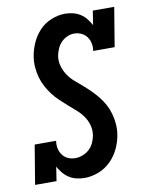

<svg xmlns="http://www.w3.org/2000/svg" viewBox="-85 -804 671 873"><g transform="rotate(-10 251.0 -367.5)"><path d="M235 8Q216 8 197.5 3.5Q179 -1 163.5 -11Q148 -21 136.5 -35Q125 -49 116 -65L106 0H7L37 -181H136Q133 -163 136.5 -146Q140 -129 150 -115.5Q160 -102 175.5 -95Q191 -88 209 -88Q225 -88 242.5 -94.5Q260 -101 273.5 -113.5Q287 -126 294.5 -142.5Q302 -159 305 -175Q309 -201 302.5 -224Q296 -247 282.5 -266Q269 -285 251.5 -300Q234 -315 216.5 -330.5Q199 -346 182 -362Q165 -378 151 -396.5Q137 -415 126 -435.5Q115 -456 108.5 -478.5Q102 -501 100 -526Q98 -551 102 -576Q107 -607 120.5 -637.5Q134 -668 157 -692.5Q180 -717 212 -730Q244 -743 275 -743Q294 -743 312.5 -738.5Q331 -734 346.5 -724Q362 -714 373 -700Q384 -686 393 -670L403 -735H502L472 -554H373Q376 -572 372.5 -589Q369 -606 359.5 -619Q350 -632 334.5 -639.5Q319 -647 301 -647Q285 -647 269 -640Q253 -633 241 -620.5Q229 -608 222 -592Q215 -576 212 -560Q208 -535 215 -511.5Q222 -488 235 -469Q248 -450 265.5 -435Q283 -420 300.5 -405Q318 -390 334.5 -373.5Q351 -357 365.5 -339Q380 -321 391 -300.5Q402 -280 408.5 -257Q415 -234 417 -209.5Q419 -185 415 -160Q410 -128 395.5 -97Q381 -66 356.5 -41.5Q332 -17 299.5 -4.5Q267 8 235 8Z"/></g></svg>

Font: Iosevka Curly Slab
Style: Bold Italic
Weight: 700
Italic angle: -9°
Monospace: yes
Designer: Belleve Invis
Foundry: Belleve Invis
Version: Version 22.1.2; ttfautohint (v1.8.4)